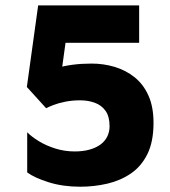

<svg xmlns="http://www.w3.org/2000/svg" viewBox="-20 -688 638 720"><path d="M280.7 12.2Q215.8 12.2 162.6 -4.5Q109.5 -21.2 82 -41.4V-192Q98.8 -174.9 126.1 -158.3Q153.4 -141.7 187.9 -130.9Q222.5 -120.1 260.3 -120.1Q291.7 -120.1 315.9 -127Q340.2 -133.8 357 -146.2Q373.8 -158.6 382.3 -176.1Q390.9 -193.6 390.9 -214.5Q390.9 -250.9 376 -272Q361.2 -293.1 336.1 -302.4Q311 -311.8 280.6 -311.8Q250 -311.8 223.8 -306.4Q197.5 -301 179.1 -293.7Q160.7 -286.4 153 -282.2L80.7 -361.8L123.1 -667.7H501.8V-527.4H225.7L200.4 -343.2L93 -377.4Q133.8 -415.1 191.3 -432.4Q248.8 -449.6 323.4 -449.6Q368.5 -449.6 410.2 -437.1Q451.9 -424.6 484.8 -398.3Q517.7 -371.9 536.7 -329.7Q555.7 -287.5 555.7 -227.1Q555.7 -156.9 532.9 -110.5Q510 -64.1 470.8 -37.4Q431.6 -10.7 382.2 0.8Q332.8 12.2 280.7 12.2Z"/></svg>

Font: Maven Pro
Style: Regular
Weight: 400
Designer: Joe Prince
Foundry: Joe Prince
Version: Version 2.103